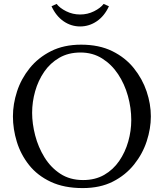

<svg xmlns="http://www.w3.org/2000/svg" viewBox="-20 -944 834 980"><path d="M402 16Q307 16 239 -16Q171 -48 128.5 -101.5Q86 -155 66 -220Q46 -285 46 -350Q46 -413 67 -477.5Q88 -542 131.5 -596Q175 -650 240.5 -683Q306 -716 394 -716Q486 -716 553 -683Q620 -650 663.5 -595.5Q707 -541 728.5 -477Q750 -413 750 -350Q750 -288 729 -223.5Q708 -159 664.5 -104.5Q621 -50 556 -17Q491 16 402 16ZM404 -25Q466 -25 512 -51.5Q558 -78 588.5 -122.5Q619 -167 634.5 -221.5Q650 -276 650 -331Q650 -393 633 -454Q616 -515 583 -565Q550 -615 501.5 -645.5Q453 -676 391 -676Q329 -676 282.5 -649Q236 -622 205.5 -577.5Q175 -533 159.5 -478.5Q144 -424 144 -368Q144 -313 159.5 -253Q175 -193 207 -141Q239 -89 288 -57Q337 -25 404 -25ZM389 -809Q343 -809 304.5 -835.5Q266 -862 243 -912L269 -924Q285 -903 318 -886.5Q351 -870 389 -870Q427 -870 460 -886.5Q493 -903 509 -924L536 -912Q513 -862 474 -835.5Q435 -809 389 -809Z"/></svg>

Font: Lora
Style: Regular
Weight: 400
Designer: Olga Karpushina, Alexei Vanyashin (Cyrillic)
Foundry: Cyreal
Version: Version 3.005; ttfautohint (v1.8.4.7-5d5b)